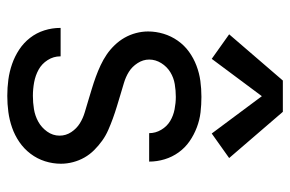

<svg xmlns="http://www.w3.org/2000/svg" viewBox="-158 -650 815 540"><g transform="rotate(90 250.0 -379.5)"><path d="M249 8Q272 8 294.5 5Q317 2 338.5 -5.5Q360 -13 379 -26Q398 -39 412 -57.5Q426 -76 433 -98Q440 -120 440 -143Q440 -160 435.5 -177Q431 -194 422.5 -209Q414 -224 401.5 -236.5Q389 -249 375 -259Q361 -269 345 -276Q329 -283 312.5 -289Q296 -295 279.5 -300Q263 -305 246.5 -310Q230 -315 213 -320Q196 -325 181.5 -334Q167 -343 157 -358.5Q147 -374 147 -391Q147 -409 157 -425Q167 -441 182.5 -450.5Q198 -460 216 -463Q234 -466 252 -466Q269 -466 287 -462.5Q305 -459 320 -450Q335 -441 344.5 -425Q354 -409 354 -391H434Q434 -391 434 -391Q434 -391 434 -391Q434 -413 427.5 -434.5Q421 -456 408 -474Q395 -492 377 -504.5Q359 -517 338 -525Q317 -533 295.5 -535.5Q274 -538 252 -538Q229 -538 207 -535Q185 -532 164 -524Q143 -516 125 -503Q107 -490 94 -471.5Q81 -453 74.5 -431.5Q68 -410 68 -388Q68 -371 72.5 -354Q77 -337 85.5 -322Q94 -307 106.5 -294Q119 -281 133 -271.5Q147 -262 163 -254.5Q179 -247 195.5 -241Q212 -235 228.5 -230Q245 -225 261.5 -220Q278 -215 295 -210Q312 -205 326.5 -196Q341 -187 351 -172Q361 -157 361 -139Q361 -120 349.5 -104Q338 -88 321.5 -79Q305 -70 286.5 -67Q268 -64 249 -64Q230 -64 211 -67.5Q192 -71 175.5 -80Q159 -89 148.5 -105.5Q138 -122 138 -141Q138 -141 138 -141Q138 -141 138 -142H58Q58 -141 58 -141Q58 -141 58 -141Q58 -118 65 -96Q72 -74 86 -56Q100 -38 119 -25.5Q138 -13 159.5 -5.5Q181 2 203.5 5Q226 8 249 8ZM145 -567 250 -708 355 -567 424 -616 294 -767H206L76 -616Z"/></g></svg>

Font: Iosevka SS09
Style: Regular
Weight: 400
Monospace: yes
Designer: Belleve Invis
Foundry: Belleve Invis
Version: Version 5.2.1; ttfautohint (v1.8.3)